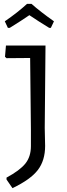

<svg xmlns="http://www.w3.org/2000/svg" viewBox="-20 -878 350 1000"><path d="M215 -118 213 -212 217 -641H11L6 -582L14 -575L137 -576L141 -204V-117C141 -80.3 131.3 -50 112 -26C92.7 -2 60 22.3 14 47V57L45 102C107.7 72 151.7 40.5 177 7.5C202.3 -25.5 215 -67.3 215 -118ZM121 -858C88.3 -828 49.7 -797.7 5 -767L21 -733H31C73 -759 107 -781 133 -799C164.3 -777.7 198.7 -755.7 236 -733H245L261 -767C213 -801 174 -831.3 144 -858Z"/></svg>

Font: Alegreya Sans
Style: Regular
Weight: 400
Designer: Juan Pablo del Peral
Foundry: Huerta Tipografica
Version: Version 1.000;PS 001.000;hotconv 1.0.70;makeotf.lib2.5.58329